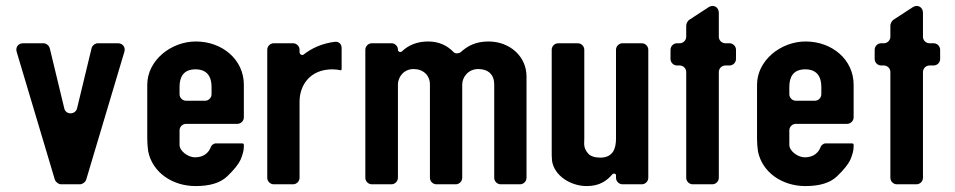

<svg xmlns="http://www.w3.org/2000/svg" viewBox="-20 -622 3224 648"><path d="M186 0H250C258 0 268 -7 271 -16L400 -448C404 -463 394 -476 378 -476H310C301 -476 291 -468 289 -459L240 -256C234 -234 202 -234 197 -256L148 -459C146 -468 136 -476 127 -476H58C42 -476 32 -463 36 -448L165 -16C168 -7 178 0 186 0Z M477 -336V-155C477 -141 478 -126 480 -112C494 -40 562 6 640 6C689 6 724 -5 747 -27C770 -49 785 -68 792 -83C798 -98 803 -112 803 -127V-133C803 -136 801 -138 798 -138H707C702 -138 694 -132 692 -127C685 -107 668 -91 638 -91C615 -91 586 -112 586 -133V-182C586 -194 596 -204 608 -204H781C793 -204 803 -214 803 -226V-336C803 -421 730 -482 641 -482C557 -482 477 -418 477 -336ZM640 -388C679 -388 694 -363 694 -329V-304C694 -292 684 -282 672 -282H608C596 -282 586 -292 586 -304V-329C586 -362 599 -388 640 -388Z M1133 -389V-460C1133 -473 1124 -482 1111 -481C1068 -476 1031 -459 1005 -438C1000 -434 991 -438 991 -446V-454C991 -466 981 -476 969 -476H904C892 -476 882 -466 882 -454V-22C882 -10 892 0 904 0H969C981 0 991 -10 991 -22V-279C991 -333 1025 -388 1102 -388C1111 -388 1120 -387 1129 -385C1131 -384 1133 -386 1133 -389Z M1425 -482C1390 -482 1360 -471 1337 -449C1332 -444 1323 -447 1323 -454V-455C1323 -466 1313 -476 1302 -476H1235C1223 -476 1213 -466 1213 -454V-22C1213 -10 1223 0 1235 0H1301C1313 0 1323 -10 1323 -22V-337C1323 -361 1342 -389 1376 -389C1408 -389 1431 -368 1431 -337V-22C1431 -10 1441 0 1453 0H1518C1530 0 1540 -10 1540 -22V-337C1540 -361 1560 -389 1594 -389C1628 -389 1648 -370 1648 -337V-22C1648 -10 1658 0 1670 0H1735C1747 0 1757 -10 1757 -22V-364C1757 -432 1700 -482 1629 -482C1584 -482 1557 -466 1535 -446C1529 -441 1517 -440 1511 -446C1490 -468 1462 -482 1425 -482Z M2059 -31V-22C2059 -10 2069 0 2081 0H2146C2158 0 2168 -10 2168 -22V-454C2168 -466 2158 -476 2146 -476H2081C2069 -476 2059 -466 2059 -454V-154C2059 -124 2051 -90 2006 -90C1987 -90 1972 -95 1964 -105C1948 -124 1952 -138 1952 -154V-454C1952 -466 1942 -476 1930 -476H1864C1852 -476 1842 -466 1842 -454V-118C1842 -101 1842 -89 1843 -80C1850 -29 1906 6 1960 6C2004 6 2028 -12 2047 -34C2051 -38 2059 -36 2059 -31Z M2318 0H2384C2396 0 2406 -10 2406 -22V-379C2406 -391 2416 -401 2428 -401H2442C2454 -401 2464 -411 2464 -423V-454C2464 -466 2454 -476 2442 -476H2428C2416 -476 2406 -486 2406 -498V-579C2406 -598 2388 -608 2372 -598L2306 -555C2301 -552 2296 -542 2296 -536V-498C2296 -486 2286 -476 2274 -476H2265C2253 -476 2243 -466 2243 -454V-423C2243 -411 2253 -401 2265 -401H2274C2286 -401 2296 -391 2296 -379V-22C2296 -10 2306 0 2318 0Z M2535 -336V-155C2535 -141 2536 -126 2538 -112C2552 -40 2620 6 2698 6C2747 6 2782 -5 2805 -27C2828 -49 2843 -68 2850 -83C2856 -98 2861 -112 2861 -127V-133C2861 -136 2859 -138 2856 -138H2765C2760 -138 2752 -132 2750 -127C2743 -107 2726 -91 2696 -91C2673 -91 2644 -112 2644 -133V-182C2644 -194 2654 -204 2666 -204H2839C2851 -204 2861 -214 2861 -226V-336C2861 -421 2788 -482 2699 -482C2615 -482 2535 -418 2535 -336ZM2698 -388C2737 -388 2752 -363 2752 -329V-304C2752 -292 2742 -282 2730 -282H2666C2654 -282 2644 -292 2644 -304V-329C2644 -362 2657 -388 2698 -388Z M3007 0H3073C3085 0 3095 -10 3095 -22V-379C3095 -391 3105 -401 3117 -401H3131C3143 -401 3153 -411 3153 -423V-454C3153 -466 3143 -476 3131 -476H3117C3105 -476 3095 -486 3095 -498V-579C3095 -598 3077 -608 3061 -598L2995 -555C2990 -552 2985 -542 2985 -536V-498C2985 -486 2975 -476 2963 -476H2954C2942 -476 2932 -466 2932 -454V-423C2932 -411 2942 -401 2954 -401H2963C2975 -401 2985 -391 2985 -379V-22C2985 -10 2995 0 3007 0Z"/></svg>

Font: DIN Rundschrift
Style: Mittel
Weight: 400
Version: Version 1.027